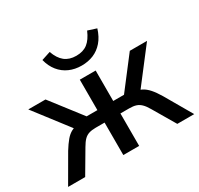

<svg xmlns="http://www.w3.org/2000/svg" viewBox="-150 -895 1122 1081"><g transform="rotate(-30 411.0 -355.0)"><path d="M1 0 103 -176Q124 -210 142.5 -232Q161 -254 182.5 -265Q204 -276 233 -279L211 -248L25 -490H137L290 -292H360V-490H463V-292H533L685 -490H797L611 -248L589 -279Q618 -276 639 -265Q660 -254 679 -232.5Q698 -211 719 -176L821 0H711L625 -146Q610 -172 595.5 -186Q581 -200 563.5 -205.5Q546 -211 520 -211H463V0H360V-211H302Q277 -211 259 -205.5Q241 -200 227 -186Q213 -172 198 -146L112 0ZM410 -553Q366 -553 330 -569Q294 -585 269 -616Q244 -647 233 -691L291 -710Q308 -662 337 -639Q366 -616 411 -616Q456 -616 484.5 -638Q513 -660 534 -709L590 -691Q575 -643 548.5 -612.5Q522 -582 487 -567.5Q452 -553 410 -553Z"/></g></svg>

Font: Nunito Sans 11pt SemiBold
Style: Regular
Weight: 600
Version: Version 3.101;gftools[0.9.27]